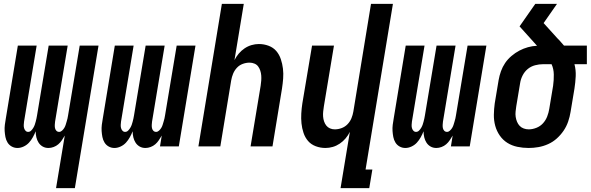

<svg xmlns="http://www.w3.org/2000/svg" viewBox="-20 -755 3046 990"><path d="M269 215 314 -56Q307 -44 299 -32Q291 -20 280.5 -11Q270 -2 256.5 3Q243 8 230 8Q213 8 200 0.5Q187 -7 179 -19.5Q171 -32 167.5 -47Q164 -62 164 -78Q158 -63 149.5 -47.5Q141 -32 129.5 -19.5Q118 -7 102 0.5Q86 8 70 8Q54 8 40.5 0.5Q27 -7 19 -20Q11 -33 8 -48.5Q5 -64 4 -79.5Q3 -95 5 -111.5Q7 -128 10 -144L72 -520H169L104 -128Q103 -120 102.5 -111.5Q102 -103 104 -95Q106 -87 111.5 -81Q117 -75 125 -75Q134 -75 140.5 -81.5Q147 -88 151.5 -95.5Q156 -103 159 -111Q162 -119 164 -127.5Q166 -136 168 -144Q170 -152 171 -160L231 -520H329L264 -128Q263 -120 262.5 -111.5Q262 -103 263.5 -95Q265 -87 270.5 -81Q276 -75 285 -75Q293 -75 300 -81.5Q307 -88 311.5 -95.5Q316 -103 318.5 -111Q321 -119 323.5 -127.5Q326 -136 328 -144Q330 -152 331 -160L391 -520H488L366 215Z M570 8Q554 8 540.5 0.5Q527 -7 519 -20Q511 -33 508 -48.5Q505 -64 504 -79.5Q503 -95 505 -111.5Q507 -128 510 -144L572 -520H669L604 -128Q603 -120 602.5 -111.5Q602 -103 604 -95Q606 -87 611.5 -81Q617 -75 625 -75Q634 -75 640.5 -81.5Q647 -88 651.5 -95.5Q656 -103 659 -111Q662 -119 664 -127.5Q666 -136 668 -144Q670 -152 671 -160L731 -520H829L764 -128Q763 -120 762.5 -111.5Q762 -103 763.5 -95Q765 -87 770.5 -81Q776 -75 785 -75Q793 -75 800 -81.5Q807 -88 811.5 -95.5Q816 -103 818.5 -111Q821 -119 823.5 -127.5Q826 -136 828 -144Q830 -152 831 -160L891 -520H988L902 0H805L814 -56Q807 -44 799 -32Q791 -20 780.5 -11Q770 -2 756.5 3Q743 8 730 8Q713 8 700 0.5Q687 -7 679 -19.5Q671 -32 667.5 -47Q664 -62 664 -78Q658 -63 649.5 -47.5Q641 -32 629.5 -19.5Q618 -7 602 0.5Q586 8 570 8Z M1003 0 1124 -735H1237L1189 -445Q1198 -463 1211 -478.5Q1224 -494 1241 -505.5Q1258 -517 1277 -522.5Q1296 -528 1315 -528Q1341 -528 1365 -519Q1389 -510 1404.5 -492Q1420 -474 1428 -450Q1436 -426 1439 -401Q1442 -376 1440 -350Q1438 -324 1434 -298L1385 0H1272L1324 -313Q1326 -326 1327 -339.5Q1328 -353 1327 -366Q1326 -379 1322 -391Q1318 -403 1311 -412.5Q1304 -422 1292 -427Q1280 -432 1267 -432Q1249 -432 1231.5 -425.5Q1214 -419 1201.5 -405.5Q1189 -392 1182 -375Q1175 -358 1172 -340L1116 0Z M1736 215 1784 -75Q1775 -57 1762 -41.5Q1749 -26 1732 -14.5Q1715 -3 1696 2.5Q1677 8 1658 8Q1632 8 1608 -1Q1584 -10 1568.5 -28Q1553 -46 1545 -70Q1537 -94 1534.5 -119Q1532 -144 1533.5 -170Q1535 -196 1539 -222L1589 -520H1702L1650 -207Q1648 -194 1646.5 -180.5Q1645 -167 1646 -154Q1647 -141 1651 -129Q1655 -117 1662.5 -107.5Q1670 -98 1681.5 -93Q1693 -88 1706 -88Q1724 -88 1741.5 -94.5Q1759 -101 1772 -114.5Q1785 -128 1792 -145Q1799 -162 1802 -180L1893 -735H2006L1865 119H1900L1884 215Z M2070 8Q2054 8 2040.5 0.5Q2027 -7 2019 -20Q2011 -33 2008 -48.5Q2005 -64 2004 -79.5Q2003 -95 2005 -111.5Q2007 -128 2010 -144L2072 -520H2169L2104 -128Q2103 -120 2102.5 -111.5Q2102 -103 2104 -95Q2106 -87 2111.5 -81Q2117 -75 2125 -75Q2134 -75 2140.5 -81.5Q2147 -88 2151.5 -95.5Q2156 -103 2159 -111Q2162 -119 2164 -127.5Q2166 -136 2168 -144Q2170 -152 2171 -160L2231 -520H2329L2264 -128Q2263 -120 2262.5 -111.5Q2262 -103 2263.5 -95Q2265 -87 2270.5 -81Q2276 -75 2285 -75Q2293 -75 2300 -81.5Q2307 -88 2311.5 -95.5Q2316 -103 2318.5 -111Q2321 -119 2323.5 -127.5Q2326 -136 2328 -144Q2330 -152 2331 -160L2391 -520H2488L2402 0H2305L2314 -56Q2307 -44 2299 -32Q2291 -20 2280.5 -11Q2270 -2 2256.5 3Q2243 8 2230 8Q2213 8 2200 0.5Q2187 -7 2179 -19.5Q2171 -32 2167.5 -47Q2164 -62 2164 -78Q2158 -63 2149.5 -47.5Q2141 -32 2129.5 -19.5Q2118 -7 2102 0.5Q2086 8 2070 8Z M2706 8Q2676 8 2647.5 2Q2619 -4 2596 -18.5Q2573 -33 2557 -56Q2541 -79 2533.5 -106.5Q2526 -134 2526.5 -163.5Q2527 -193 2531 -222L2551 -342Q2555 -365 2563 -387.5Q2571 -410 2584.5 -430Q2598 -450 2617.5 -466.5Q2637 -483 2658 -494Q2679 -505 2702 -511.5Q2725 -518 2749 -519L2659 -619L2740 -735H2852L2783 -636L2859 -552H2860Q2867 -544 2874 -536Q2881 -528 2888 -520H3006V-424H2942Q2950 -394 2948.5 -362Q2947 -330 2942 -298L2922 -178Q2918 -153 2909.5 -128Q2901 -103 2886 -81Q2871 -59 2851 -41Q2831 -23 2806.5 -12Q2782 -1 2756.5 3.5Q2731 8 2706 8ZM2706 -88Q2726 -88 2746 -96Q2766 -104 2780 -119.5Q2794 -135 2801.5 -154.5Q2809 -174 2812 -193L2832 -313Q2836 -342 2835.5 -371Q2835 -400 2824 -424H2780Q2760 -424 2739 -418.5Q2718 -413 2701.5 -399.5Q2685 -386 2675 -366.5Q2665 -347 2662 -327L2642 -207Q2640 -193 2638.5 -179.5Q2637 -166 2639 -152.5Q2641 -139 2646 -127Q2651 -115 2659.5 -106Q2668 -97 2680.5 -92.5Q2693 -88 2706 -88Z"/></svg>

Font: Iosevka
Style: Bold Italic
Weight: 700
Italic angle: -9°
Monospace: yes
Designer: Belleve Invis
Foundry: Belleve Invis
Version: Version 32.5.0; ttfautohint (v1.8.4)